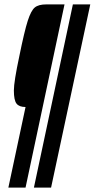

<svg xmlns="http://www.w3.org/2000/svg" viewBox="-20 -708 430 872"><path d="M43 -297Q43 -337 68 -454Q91 -567 106 -613.5Q121 -660 138 -674Q155 -688 190 -688H273L96 144H18L96 -222Q67 -222 55 -237.5Q43 -253 43 -297ZM134 144 311 -688H390L212 144Z"/></svg>

Font: Saira Ultra Condensed SemiBold
Style: Italic
Weight: 600
Width: 1
Italic angle: -12°
Designer: Hector Gatti with collaboration of the Omnibus-Type team
Foundry: Omnibus-Type
Version: Version 1.001; ttfautohint (v1.8)